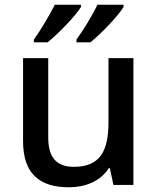

<svg xmlns="http://www.w3.org/2000/svg" viewBox="-20 -786 670 816"><path d="M505 -756V-766H394C373 -721 333 -656 305 -618V-606H364C410 -642 484 -721 505 -756ZM324 -756V-766H213C190 -721 152 -656 124 -618V-606H182C228 -642 303 -721 324 -756ZM547 -539H441V-266C441 -144 405 -77 294 -77C219 -77 185 -118 185 -202V-539H78V-186C78 -49 147 10 273 10C341 10 407 -15 442 -71H447L462 0H547Z"/></svg>

Font: Noto Sans Gujarati Medium
Style: Regular
Weight: 500
Designer: Jelle Bosma - Monotype Design Team, Universal Thirst
Foundry: Monotype Imaging Inc.
Version: Version 2.106